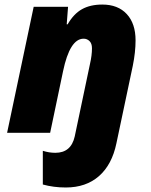

<svg xmlns="http://www.w3.org/2000/svg" viewBox="-20 -583 662 843"><path d="M269 240.2Q215.3 240.2 168 227.1V79.1Q195.3 87.9 223.1 87.9Q292 87.9 308.1 16.1L375 -301.8Q383.8 -339.8 383.8 -371.1Q383.8 -392.1 373 -402.6Q362.3 -413.1 347.2 -413.1Q286.6 -413.1 256.8 -270L200.2 0H11.2L127.9 -553.2H278.8L272.9 -476.1H276.9Q303.7 -522.5 340.1 -542.7Q376.5 -563 429.2 -563Q498 -563 536.6 -521.2Q575.2 -479.5 575.2 -405.8Q575.2 -354 563 -293.9L491.2 45.9Q471.7 140.1 414.6 190.2Q357.4 240.2 269 240.2Z"/></svg>

Font: Open Sans Extrabold
Style: Italic
Weight: 800
Italic angle: -12°
Foundry: Ascender Corporation
Version: Version 1.10